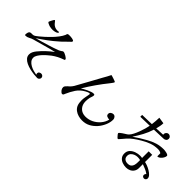

<svg xmlns="http://www.w3.org/2000/svg" viewBox="110 -1751 2780 2780"><g transform="rotate(45 1500.0 -361.0)"><path d="M813 -421Q813 -412 809.5 -409.5Q806 -407 798 -405Q753 -390 711.5 -368.5Q670 -347 632 -319Q613 -304 584.5 -280Q556 -256 529 -227Q502 -198 483.5 -168Q465 -138 465 -112Q465 -77 486 -51.5Q507 -26 539 -8.5Q571 9 606.5 19Q642 29 670 33Q664 21 664 7Q664 -11 679.5 -20.5Q695 -30 711 -30Q729 -30 742.5 -18Q756 -6 756 13Q756 29 743 43Q730 57 713 57Q685 57 643.5 52.5Q602 48 557.5 37.5Q513 27 474.5 9Q436 -9 412 -36.5Q388 -64 388 -102Q388 -131 401.5 -157.5Q415 -184 433 -206Q519 -311 630 -392Q542 -372 455 -346.5Q368 -321 281 -298Q251 -290 221.5 -273Q192 -256 160 -256Q152 -256 149 -261.5Q146 -267 146 -274Q146 -285 151 -303Q156 -321 163 -329Q174 -340 191.5 -340.5Q209 -341 223 -341Q246 -341 267.5 -357.5Q289 -374 306 -387Q338 -413 375.5 -447Q413 -481 449.5 -519.5Q486 -558 516 -597.5Q546 -637 563 -675Q565 -680 566 -686Q567 -692 570 -697Q575 -707 586.5 -708.5Q598 -710 608 -710Q616 -710 631 -709.5Q646 -709 663 -706Q680 -703 691.5 -697.5Q703 -692 703 -681Q703 -672 692.5 -663Q682 -654 676 -648Q648 -623 621 -594.5Q594 -566 564 -541Q532 -513 499 -485.5Q466 -458 431 -433Q397 -408 361.5 -383.5Q326 -359 290 -335Q343 -349 394 -364Q445 -379 496 -395Q533 -407 570 -418.5Q607 -430 642 -444Q654 -449 665 -454.5Q676 -460 686 -467Q694 -474 700.5 -478Q707 -482 718 -482Q726 -482 741 -475.5Q756 -469 773 -459.5Q790 -450 801.5 -439.5Q813 -429 813 -421ZM469 -632Q469 -618 451 -609.5Q433 -601 412 -597Q391 -593 380 -593Q363 -593 346.5 -595Q330 -597 313 -601Q307 -603 293 -608Q279 -613 267 -620.5Q255 -628 255 -636Q255 -638 260 -649.5Q265 -661 272.5 -675Q280 -689 286.5 -700.5Q293 -712 295 -713Q299 -717 302 -717Q308 -717 316.5 -704.5Q325 -692 339.5 -676Q354 -660 377.5 -647.5Q401 -635 436 -635Q443 -635 449.5 -636.5Q456 -638 463 -638Q469 -638 469 -632Z M1919 -295Q1919 -236 1892.5 -176.5Q1866 -117 1827 -73Q1782 -23 1728.5 5Q1675 33 1606 33Q1569 33 1530.5 22.5Q1492 12 1461 -11Q1430 -34 1413 -70Q1403 -93 1399.5 -119.5Q1396 -146 1396 -171Q1396 -203 1402.5 -235Q1409 -267 1414 -298Q1415 -302 1415.5 -306.5Q1416 -311 1416 -315Q1416 -323 1406 -323Q1394 -323 1376 -315Q1358 -307 1347 -301Q1274 -261 1233 -199Q1192 -137 1160 -63Q1159 -59 1156 -52Q1153 -45 1150 -42Q1142 -34 1131 -34Q1121 -34 1107 -46.5Q1093 -59 1088 -67Q1073 -88 1073 -114Q1073 -129 1084.5 -143.5Q1096 -158 1111 -171Q1126 -184 1136 -193Q1158 -215 1175 -243Q1228 -337 1279 -431Q1330 -525 1382 -619Q1398 -648 1414.5 -676.5Q1431 -705 1444 -734Q1450 -733 1465 -728.5Q1480 -724 1497 -718.5Q1514 -713 1527.5 -708Q1541 -703 1544 -701Q1550 -698 1550 -692Q1550 -687 1542 -675Q1534 -663 1525 -651Q1516 -639 1512 -634Q1445 -551 1383.5 -463Q1322 -375 1267 -283Q1281 -293 1305 -306Q1329 -319 1356 -332Q1383 -345 1408.5 -353.5Q1434 -362 1450 -362Q1458 -362 1465.5 -359.5Q1473 -357 1473 -346Q1473 -328 1466 -311Q1459 -294 1455 -277Q1451 -258 1449 -238.5Q1447 -219 1447 -200Q1447 -129 1489.5 -85Q1532 -41 1603 -41Q1666 -41 1723 -69Q1780 -97 1821.5 -145.5Q1863 -194 1878 -255Q1855 -255 1831 -264.5Q1807 -274 1807 -303Q1807 -326 1825.5 -340Q1844 -354 1866 -354Q1889 -354 1904 -335Q1919 -316 1919 -295Z M2607 -156Q2594 -160 2580 -161.5Q2566 -163 2552 -163Q2524 -163 2496 -152Q2468 -141 2449.5 -120Q2431 -99 2431 -67Q2431 -29 2454.5 -10.5Q2478 8 2514 8Q2552 8 2572 -8.5Q2592 -25 2599.5 -52Q2607 -79 2607 -112ZM2874 -45Q2874 -30 2862.5 -18.5Q2851 -7 2836 -7Q2821 -7 2809 -16Q2797 -25 2797 -41Q2797 -62 2815 -77Q2784 -100 2749 -115Q2714 -130 2678 -143V-63Q2678 -24 2659 5Q2640 34 2608.5 49.5Q2577 65 2539 65Q2500 65 2463 52Q2426 39 2402 10.5Q2378 -18 2378 -62Q2378 -111 2407 -141.5Q2436 -172 2479 -187Q2522 -202 2563 -202Q2574 -202 2585 -201Q2596 -200 2606 -198V-334H2678V-187Q2700 -183 2733 -170.5Q2766 -158 2798 -138.5Q2830 -119 2852 -95.5Q2874 -72 2874 -45ZM2840 -474Q2840 -454 2826 -429.5Q2812 -405 2791 -387.5Q2770 -370 2748 -370Q2745 -370 2745 -374V-433Q2732 -443 2715 -447.5Q2698 -452 2681 -452Q2609 -452 2546.5 -429.5Q2484 -407 2423 -370Q2374 -341 2327 -307.5Q2280 -274 2242 -230Q2226 -211 2210 -192.5Q2194 -174 2177 -155Q2176 -154 2174 -152Q2172 -150 2170 -148Q2167 -145 2162 -145Q2156 -145 2142.5 -158.5Q2129 -172 2118 -187Q2107 -202 2107 -208Q2107 -214 2119.5 -225Q2132 -236 2149.5 -248Q2167 -260 2182.5 -269.5Q2198 -279 2204 -283Q2212 -288 2219 -293.5Q2226 -299 2233 -306Q2254 -327 2273.5 -365.5Q2293 -404 2309.5 -448.5Q2326 -493 2338 -535Q2350 -577 2355 -607L2166 -602V-640L2360 -645Q2365 -680 2367.5 -716Q2370 -752 2371 -787L2469 -772Q2469 -740 2462.5 -708.5Q2456 -677 2448 -646L2585 -652Q2583 -660 2583 -666Q2583 -686 2598.5 -701.5Q2614 -717 2633 -717Q2653 -717 2668.5 -703Q2684 -689 2684 -669Q2684 -645 2668.5 -631Q2653 -617 2630 -616L2437 -609Q2413 -530 2373.5 -457Q2334 -384 2289 -316Q2334 -348 2380.5 -377Q2427 -406 2476 -433Q2541 -470 2604 -489.5Q2667 -509 2743 -509Q2750 -509 2766 -507Q2782 -505 2799 -501Q2816 -497 2828 -490Q2840 -483 2840 -474Z"/></g></svg>

Font: Kaisei Decol
Style: Regular
Weight: 400
Designer: Font-Kai, 金井和夫
Foundry: KAZUO KANAI
Version: Version 5.003